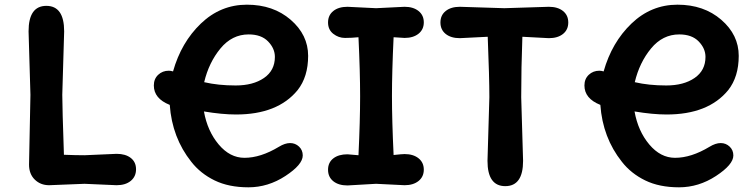

<svg xmlns="http://www.w3.org/2000/svg" viewBox="-20 -785 3218 820"><path d="M341 -122 478 -128Q516 -128 538.5 -110.5Q561 -93 561 -62Q561 -31 538.5 -12.5Q516 6 478 6L341 0L190 6Q153 6 128.5 -18Q104 -42 104 -82L110 -380L102 -651Q102 -760 178 -760Q254 -760 254 -651L246 -380Q246 -329 253 -124Q305 -122 341 -122Z M1154 -542Q1154 -578 1125 -608Q1096 -638 1042 -638Q971 -638 921.5 -578Q872 -518 852 -434Q912 -420 986.5 -420Q1061 -420 1107.5 -452Q1154 -484 1154 -542ZM797 -94Q715 -197 705 -337Q637 -364 637 -420Q637 -448 655.5 -465.5Q674 -483 701 -483Q709 -483 719 -480Q754 -604 838 -684.5Q922 -765 1034.5 -765Q1147 -765 1221.5 -700.5Q1296 -636 1296 -546.5Q1296 -457 1251 -400Q1166 -296 988 -296Q929 -296 851 -309Q866 -225 914 -168Q962 -111 1024 -111Q1093 -111 1171 -158Q1197 -174 1219 -174Q1241 -174 1257 -159Q1273 -144 1273 -121Q1273 -82 1199 -33.5Q1125 15 1041 15Q957 15 896.5 -14.5Q836 -44 797 -94Z M1464 -756 1586 -750 1708 -756Q1745 -756 1767.5 -738Q1790 -720 1790 -689.5Q1790 -659 1767.5 -641Q1745 -623 1708 -623L1661 -626Q1654 -478 1654 -374.5Q1654 -271 1661 -123Q1697 -127 1708 -127Q1745 -127 1767.5 -109Q1790 -91 1790 -60.5Q1790 -30 1767.5 -12Q1745 6 1708 6L1586 0L1464 7Q1426 7 1403.5 -11Q1381 -29 1381 -60Q1381 -91 1403.5 -108.5Q1426 -126 1464 -126L1511 -122Q1518 -270 1518 -374Q1518 -478 1511 -626Q1481 -623 1453.5 -623Q1426 -623 1403.5 -640.5Q1381 -658 1381 -689Q1381 -720 1403.5 -738Q1426 -756 1464 -756Z M1944 -756 2134 -750 2324 -756Q2362 -756 2384.5 -738Q2407 -720 2407 -689Q2407 -658 2384.5 -640Q2362 -622 2324 -622L2211 -628Q2206 -496 2206 -370L2214 -98Q2214 10 2138 10Q2062 10 2062 -98L2070 -370Q2070 -452 2063 -628L1944 -622Q1906 -622 1883.5 -640Q1861 -658 1861 -689Q1861 -720 1883.5 -738Q1906 -756 1944 -756Z M2993 -542Q2993 -578 2964 -608Q2935 -638 2881 -638Q2810 -638 2760.5 -578Q2711 -518 2691 -434Q2751 -420 2825.5 -420Q2900 -420 2946.5 -452Q2993 -484 2993 -542ZM2636 -94Q2554 -197 2544 -337Q2476 -364 2476 -420Q2476 -448 2494.5 -465.5Q2513 -483 2540 -483Q2548 -483 2558 -480Q2593 -604 2677 -684.5Q2761 -765 2873.5 -765Q2986 -765 3060.5 -700.5Q3135 -636 3135 -546.5Q3135 -457 3090 -400Q3005 -296 2827 -296Q2768 -296 2690 -309Q2705 -225 2753 -168Q2801 -111 2863 -111Q2932 -111 3010 -158Q3036 -174 3058 -174Q3080 -174 3096 -159Q3112 -144 3112 -121Q3112 -82 3038 -33.5Q2964 15 2880 15Q2796 15 2735.5 -14.5Q2675 -44 2636 -94Z"/></svg>

Font: Delius Unicase
Style: Bold
Weight: 700
Designer: Natalia Raices
Foundry: Natalia Raices
Version: Version 1.001